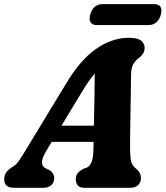

<svg xmlns="http://www.w3.org/2000/svg" viewBox="-46 -892 787 912"><path d="M173 -174Q153 -140 153.5 -120.8Q154 -101.5 169 -93.5L187.5 -84.5Q200.5 -76.5 206 -66.8Q211.5 -57 211.5 -47.5Q211.5 -25 197.8 -12.5Q184 0 161 0H19.5Q-26 0 -26 -40.5Q-26 -58 -17.5 -71.8Q-9 -85.5 17.5 -102Q32 -110 48.2 -134.5Q64.5 -159 81.5 -188L268 -495Q334 -606 409.5 -659.2Q485 -712.5 567 -712.5Q608 -712.5 624.5 -698.8Q641 -685 641 -665Q641 -638.5 617.5 -620Q598.5 -606.5 587.5 -588Q576.5 -569.5 576.5 -533Q576 -494 575.2 -443.2Q574.5 -392.5 573.5 -340.5Q572.5 -288.5 572 -244.8Q571.5 -201 572 -176Q573 -141 577.2 -123.2Q581.5 -105.5 604.5 -87Q623.5 -70.5 623.5 -45.5Q623.5 -25.5 610 -12.8Q596.5 0 572.5 0H355Q331.5 0 322.8 -12Q314 -24 314 -40.5Q314 -58.5 323.8 -70.2Q333.5 -82 352 -91L365 -95Q382 -103 389.5 -123.8Q397 -144.5 397.5 -176.5Q398 -185.5 398.2 -196Q398.5 -206.5 398.5 -218H199.5ZM339.5 -449.5 246 -295H400Q401.5 -353.5 402.5 -418.2Q403.5 -483 404 -542.5Q390.5 -527 374.5 -504.5Q358.5 -482 339.5 -449.5ZM382.5 -822.5Q389 -847 404.2 -859.8Q419.5 -872.5 440 -872.5H687Q707.5 -872.5 716 -859.8Q724.5 -847 718 -822.5Q711.5 -798 696 -785.5Q680.5 -773 660.5 -773H413Q393 -773 384.5 -785.8Q376 -798.5 382.5 -822.5Z"/></svg>

Font: Fraunces 72pt SuperSoft
Style: Bold Italic
Weight: 700
Italic angle: -16°
Version: Version 1.000;[0bf87f6ff]